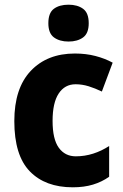

<svg xmlns="http://www.w3.org/2000/svg" viewBox="-20 -788 526 818"><path d="M290 10Q173 10 107 -58Q41 -126 41 -272Q41 -412 111 -486Q181 -560 299 -560Q346 -560 386.5 -549.5Q427 -539 460 -521L414 -398Q385 -412 357.5 -420.5Q330 -429 302 -429Q256 -429 230 -389.5Q204 -350 204 -273Q204 -195 230.5 -158.5Q257 -122 303 -122Q341 -122 377 -133.5Q413 -145 445 -166V-35Q414 -13 376 -1.5Q338 10 290 10ZM272 -768Q310 -768 334 -750.5Q358 -733 358 -689Q358 -646 334 -628.5Q310 -611 272 -611Q234 -611 210 -628.5Q186 -646 186 -689Q186 -733 209.5 -750.5Q233 -768 272 -768Z"/></svg>

Font: Noto Sans Hebrew SemiCondensed ExtraBold
Style: Regular
Weight: 800
Width: 4
Designer: Monotype Design Team
Foundry: Monotype Imaging Inc.
Version: Version 2.004; ttfautohint (v1.8.4.7-5d5b)